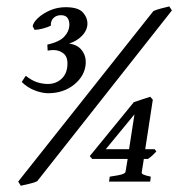

<svg xmlns="http://www.w3.org/2000/svg" viewBox="-20 -575 564 608"><path d="M524.4 -542 97.7 -1Q87.4 3.9 72.5 7.1Q57.6 10.3 45.9 13.2L37.6 0L465.8 -540Q474.1 -543.9 490.5 -548.3Q506.8 -552.7 516.1 -554.7ZM251.5 -374Q249 -335 215.1 -307.4Q181.2 -279.8 132.3 -279.8Q113.3 -279.8 89.8 -288.8Q66.4 -297.9 48.8 -315.4L61.5 -335Q80.1 -320.3 97.2 -314.7Q114.3 -309.1 131.8 -309.1Q156.2 -309.1 173.8 -324.5Q191.4 -339.8 193.4 -367.2Q195.3 -394 181.6 -405.3Q168 -416.5 148.9 -416.5Q140.6 -416.5 130.9 -414.6L129.9 -433.6Q168 -442.4 183.3 -458.7Q198.7 -475.1 199.7 -494.6Q200.2 -508.8 194.1 -517.8Q188 -526.9 172.9 -526.9Q158.2 -526.9 149.2 -517.8Q140.1 -508.8 141.1 -493.7Q131.3 -488.8 115.7 -484.6Q100.1 -480.5 89.4 -480.5L83.5 -491.7Q85 -503.4 99.9 -517.6Q114.7 -531.7 137.9 -542Q161.1 -552.2 188 -552.2Q228 -552.2 242.9 -535.2Q257.8 -518.1 256.8 -497.6Q255.4 -477.5 239.3 -461.2Q223.1 -444.8 198.7 -437Q225.6 -433.6 239.3 -415.5Q252.9 -397.5 251.5 -374ZM475.1 -95.7Q461.4 -80.1 448.7 -71.8H435.5L428.7 -28.8Q428.2 -25.4 433.6 -22.5Q439 -19.5 457.5 -15.6L455.6 0H325.2L327.6 -15.6Q358.4 -20 367.7 -23.4Q377 -26.9 377.4 -30.8L384.3 -71.8H272L264.2 -80.6L403.8 -251.5Q415 -255.4 430.2 -260.3Q445.3 -265.1 455.6 -268.6L463.9 -259.3L439.9 -102.5H469.7ZM388.7 -102.5 405.8 -212.9 314.9 -102.5Z"/></svg>

Font: Dai Banna SIL Medium
Style: Italic
Weight: 500
Italic angle: -11°
Designer: Victor Gaultney
Foundry: SIL International
Version: Version 4.000